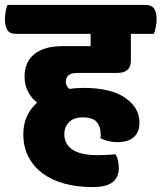

<svg xmlns="http://www.w3.org/2000/svg" viewBox="-60 -640 658 782"><path d="M202 -94Q202 -52 236 -30Q270 -8 337 -8Q351 -8 373 -9Q395 -10 410 -12Q417 -2 420.5 14Q424 30 424 44Q424 82 398.5 102Q373 122 317 122Q253 122 201 107.5Q149 93 112 65Q75 37 55 -3Q35 -43 35 -93Q35 -135 50 -167Q65 -199 91 -222Q68 -240 54 -267Q40 -294 40 -328Q40 -388 80.5 -420Q121 -452 193 -452H309V-502H5Q-20 -502 -30 -517.5Q-40 -533 -40 -563Q-40 -575 -37 -593Q-34 -611 -29 -620H533Q557 -620 567.5 -605Q578 -590 578 -561Q578 -548 574.5 -529.5Q571 -511 566 -502H473V-393Q473 -343 418 -343H258Q229 -343 218.5 -333Q208 -323 208 -307Q208 -290 222 -278Q236 -280 250.5 -281Q265 -282 280 -282Q392 -282 450 -241.5Q508 -201 508 -141Q508 -118 500.5 -102.5Q493 -87 481 -78Q469 -69 452.5 -65Q436 -61 418 -61Q381 -61 349 -77Q350 -82 350 -85Q350 -88 350 -93Q350 -124 334 -143Q318 -162 276 -162Q241 -162 221.5 -142.5Q202 -123 202 -94Z"/></svg>

Font: Baloo
Style: Regular
Weight: 400
Designer: Sarang Kulkarni and Ek Type
Foundry: Ek Type
Version: Version 1.443;PS 1.000;hotconv 16.6.51;makeotf.lib2.5.65220;